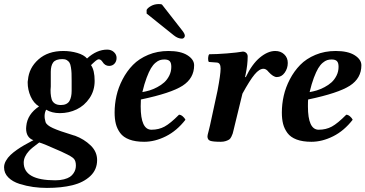

<svg xmlns="http://www.w3.org/2000/svg" viewBox="-23 -691 1806 949"><path d="M331.1 -272.9V-291Q331.1 -314.9 330.6 -328.6Q330.1 -342.3 327.6 -357.9Q325.2 -373.5 320.6 -381.1Q315.9 -388.7 307.4 -393.8Q298.8 -398.9 286.1 -398.9Q268.6 -398.9 257.3 -394.8Q246.1 -390.6 240 -382.6Q233.9 -374.5 231 -362.8Q228 -351.1 228 -336.2Q228 -321.3 228 -303.2V-263.2Q226.1 -246.6 227.3 -230.2Q228.5 -213.9 232.2 -200.9Q235.8 -188 247.3 -179.9Q258.8 -171.9 277.8 -171.9Q293.5 -171.9 304.2 -177.2Q314.9 -182.6 320.3 -191.9Q325.7 -201.2 328.4 -213.9Q331.1 -226.6 331.1 -241.5Q331.1 -256.3 331.1 -272.9ZM170.9 13.2Q134.3 40 120.6 54.7Q94.2 83.5 94.2 112.8Q94.2 200.2 250 200.2Q274.4 200.2 293.2 195.3Q312 190.4 322.8 183.1Q333.5 175.8 340.3 165.5Q347.2 155.3 349.6 146Q352.1 136.7 352.1 127Q352.1 105 342.3 93.8Q332.5 82.5 292 64L279.8 58.1Q189 17.6 170.9 13.2ZM444.8 -291Q444.8 -243.2 419.7 -206.1Q394.5 -168.9 356 -150.4Q317.4 -131.8 272.9 -131.8Q233.4 -131.8 205.1 -148.9Q191.4 -122.6 202.1 -87.9Q207 -72.3 238.5 -57.9Q270 -43.5 335 -23.9Q336.4 -23.4 340.8 -22Q345.2 -20.5 348.1 -20Q392.6 -3.4 424.8 27.6Q457 58.6 457 100.1Q457 147.9 422.9 179.7Q388.7 211.4 334.7 224.6Q280.8 237.8 209 237.8Q174.8 237.8 141.1 233.2Q107.4 228.5 73.2 217.8Q39.1 207 18.1 186Q-2.9 165 -2.9 136.2Q-2.9 120.1 6.1 104Q15.1 87.9 28.8 75Q42.5 62 61.5 48.8Q80.6 35.6 96.9 26.4Q113.3 17.1 131.8 7.3Q138.7 3.9 142.1 2Q106 -11.2 106 -56.2Q106 -64 106.9 -67.9Q112.3 -126.5 169.9 -165Q143.1 -181.2 128.4 -214.4Q113.8 -247.6 113.8 -283.2Q113.8 -290 115.2 -295.9Q120.1 -355.5 167 -397.2Q213.9 -439 290 -439Q326.2 -439 358.9 -429.4Q391.6 -419.9 407.2 -401.9Q455.1 -445.8 506.8 -445.8Q526.9 -445.8 540 -433.6Q553.2 -421.4 553.2 -404.8Q553.2 -387.7 543 -376.5Q532.7 -365.2 516.1 -365.2Q495.6 -365.2 482.9 -386.2Q475.1 -397.9 464.8 -397.9Q462.9 -397.9 460.9 -397.2Q459 -396.5 456.1 -394.5Q453.1 -392.6 450.9 -391.1Q448.7 -389.6 445.1 -386.2Q441.4 -382.8 439.5 -381.1Q437.5 -379.4 433.1 -375.2Q428.7 -371.1 426.8 -369.1Q444.8 -343.8 444.8 -291Z M823.7 -360.8Q823.7 -380.9 815.7 -388.9Q807.6 -397 789.6 -397Q777.3 -397 767.3 -393.8Q757.3 -390.6 745.4 -380.6Q733.4 -370.6 723.1 -353.5Q712.9 -336.4 701.7 -306.6Q690.4 -276.9 680.7 -235.8Q698.2 -238.8 716.1 -244.1Q733.9 -249.5 753.9 -260Q773.9 -270.5 788.8 -283.9Q803.7 -297.4 813.7 -317.4Q823.7 -337.4 823.7 -360.8ZM673.3 -199.2Q672.4 -191.4 672.4 -165Q672.4 -49.8 725.6 -49.8Q761.7 -49.8 790.5 -65.4Q819.3 -81.1 861.8 -124Q870.6 -124 880.1 -116Q889.6 -107.9 893.6 -99.1Q851.1 -44.4 796.9 -17.3Q742.7 9.8 689.5 9.8Q646 9.8 616.2 -1.5Q586.4 -12.7 571 -33.7Q555.7 -54.7 549.6 -78.9Q543.5 -103 543.5 -134.8Q543.5 -176.3 552.7 -217.5Q562 -258.8 583 -299.1Q604 -339.4 634 -370.1Q664.1 -400.9 709.5 -419.9Q754.9 -439 809.6 -439Q870.1 -439 903.3 -418Q936.5 -397 936.5 -368.2Q936.5 -304.2 879.4 -267.3Q822.3 -230.5 673.3 -199.2ZM777.3 -668.9 879.4 -538.1Q890.6 -523.4 890.6 -514.2Q890.6 -508.8 886.5 -504.4Q882.3 -500 876.5 -500Q856.4 -500 836.4 -516.1L701.7 -624V-642.1Q707 -652.3 723.9 -661.6Q740.7 -670.9 761.7 -670.9Q771.5 -670.9 777.3 -668.9Z M1002.4 -17.1Q1002.4 -22.5 1008.1 -43Q1013.7 -63.5 1015.1 -71.8L1052.2 -243.2Q1067.4 -323.2 1067.4 -352.1Q1067.4 -380.4 1049.3 -381.8L1009.3 -384.8Q1004.9 -391.1 1005.6 -404.1Q1006.3 -417 1011.2 -422.9Q1046.9 -422.9 1098.6 -427Q1150.4 -431.2 1177.2 -436Q1187.5 -436 1194.3 -429.2Q1201.2 -422.4 1201.2 -412.1Q1201.2 -371.6 1191.4 -325.2L1188.5 -311L1191.4 -309.1Q1222.7 -374.5 1261.7 -406.7Q1300.8 -439 1337.4 -439Q1364.3 -439 1381.8 -422.4Q1399.4 -405.8 1399.4 -379.9Q1399.4 -353 1384 -331.5Q1368.7 -310.1 1345.2 -310.1Q1327.6 -310.1 1304.2 -335.9Q1292.5 -351.1 1279.3 -351.1Q1258.8 -351.1 1235.4 -323Q1211.9 -294.9 1175.3 -228L1137.2 -71.8Q1135.7 -65.9 1132.3 -51.3Q1128.9 -36.6 1127.2 -31Q1125.5 -25.4 1120.6 -15.4Q1115.7 -5.4 1109.9 -1.5Q1104 2.4 1093.3 6.1Q1082.5 9.8 1068.4 9.8Q1029.8 9.8 1016.1 4.9Q1002.4 0 1002.4 -17.1Z M1650.4 -360.8Q1650.4 -380.9 1642.3 -388.9Q1634.3 -397 1616.2 -397Q1604 -397 1594 -393.8Q1584 -390.6 1572 -380.6Q1560.1 -370.6 1549.8 -353.5Q1539.6 -336.4 1528.3 -306.6Q1517.1 -276.9 1507.3 -235.8Q1524.9 -238.8 1542.7 -244.1Q1560.5 -249.5 1580.6 -260Q1600.6 -270.5 1615.5 -283.9Q1630.4 -297.4 1640.4 -317.4Q1650.4 -337.4 1650.4 -360.8ZM1500 -199.2Q1499 -191.4 1499 -165Q1499 -49.8 1552.2 -49.8Q1588.4 -49.8 1617.2 -65.4Q1646 -81.1 1688.5 -124Q1697.3 -124 1706.8 -116Q1716.3 -107.9 1720.2 -99.1Q1677.7 -44.4 1623.5 -17.3Q1569.3 9.8 1516.1 9.8Q1472.7 9.8 1442.9 -1.5Q1413.1 -12.7 1397.7 -33.7Q1382.3 -54.7 1376.2 -78.9Q1370.1 -103 1370.1 -134.8Q1370.1 -176.3 1379.4 -217.5Q1388.7 -258.8 1409.7 -299.1Q1430.7 -339.4 1460.7 -370.1Q1490.7 -400.9 1536.1 -419.9Q1581.5 -439 1636.2 -439Q1696.8 -439 1730 -418Q1763.2 -397 1763.2 -368.2Q1763.2 -304.2 1706.1 -267.3Q1648.9 -230.5 1500 -199.2Z"/></svg>

Font: Common Serif
Style: Bold Italic
Weight: 700
Italic angle: -12°
Designer: Philipp H. Poll, Khaled Hosny
Foundry: Stefan Peev, Context Ltd.
Version: Version 1.026